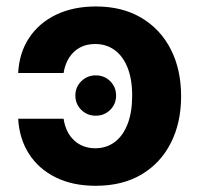

<svg xmlns="http://www.w3.org/2000/svg" viewBox="-20 -573 627 603"><path d="M280.7 10.5Q208.1 10.5 154.7 -16Q101.3 -42.5 70.9 -90Q40.6 -137.5 37.1 -200.2H179.7Q186.2 -156.6 213 -132Q239.8 -107.4 278.9 -107.4Q314.4 -107.4 340.4 -127Q366.5 -146.6 380.8 -183.6Q395.1 -220.6 395.1 -272.5Q395.1 -324.2 380.6 -360.5Q366.1 -396.9 340 -415.8Q314 -434.8 278.9 -434.8Q251.2 -434.8 230.5 -423.4Q209.8 -412 196.9 -391.5Q184 -371 179.7 -343.8H37.1Q40.3 -407 71.4 -454Q102.4 -500.9 156.2 -526.8Q210 -552.7 281.1 -552.7Q364.1 -552.7 424.1 -517Q484.1 -481.3 516.5 -417.9Q548.8 -354.5 548.8 -270.7Q548.8 -187.7 516.7 -124.4Q484.7 -61 424.7 -25.2Q364.6 10.5 280.7 10.5ZM280.7 -209.6Q254 -209.6 235.4 -227.9Q216.7 -246.3 216.7 -272.9Q216.7 -299.6 235.4 -318Q254 -336.3 280.7 -336.3Q307.6 -336.3 326.1 -318Q344.6 -299.6 344.6 -272.9Q344.6 -246.3 326.1 -227.9Q307.6 -209.6 280.7 -209.6Z"/></svg>

Font: GitLab Sans
Style: Regular
Weight: 400
Designer: Rasmus Andersson
Foundry: Modifications by GitLab B.V., manufactured by rsms
Version: Version 4.000;git-c8fb6b7